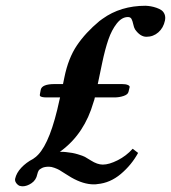

<svg xmlns="http://www.w3.org/2000/svg" viewBox="-20 -634 600 674"><path d="M144 -292Q133.3 -292 127.7 -293.5Q122.1 -294.9 120.6 -297.1Q119.1 -299.3 120.1 -303.2L123 -318.8Q127 -338.9 171.9 -338.9H201.2L206.1 -362.8Q219.7 -429.7 250 -474.6Q280.3 -519.5 329.1 -560.1Q338.9 -567.4 339.8 -567.9Q403.3 -613.8 491.2 -613.8Q501 -613.3 509.5 -611.8Q518.1 -610.4 529.1 -606.7Q540 -603 547.1 -597.9Q554.2 -592.8 557.9 -583.5Q561.5 -574.2 559.1 -562Q553.7 -536.1 535.9 -520.5Q518.1 -504.9 494.1 -504.9Q472.2 -504.9 454.1 -530.8Q450.2 -537.1 447.8 -548.8Q445.3 -560.5 441.7 -567.4Q438 -574.2 429.2 -574.2Q407.7 -574.2 389.9 -551.5Q372.1 -528.8 360.6 -495.6Q349.1 -462.4 338.9 -414.1L323.2 -338.9H408.2Q421.4 -338.9 428.7 -335.7Q436 -332.5 435.1 -328.1L431.2 -312Q429.2 -302.2 413.8 -297.1Q398.4 -292 381.8 -292H313Q311.5 -283.7 308.1 -274.9Q276.9 -166.5 196.8 -106Q195.8 -105 193.4 -103.5Q190.9 -102.1 189.9 -101.1Q206.1 -101.1 211.9 -100.1Q234.4 -98.1 252.9 -92.5Q271.5 -86.9 278.1 -83.3Q284.7 -79.6 298.8 -70.8Q321.8 -56.2 340.8 -56.2Q362.8 -56.2 392.8 -71.3Q422.9 -86.4 445.8 -111.8L464.8 -97.2Q441.9 -55.2 404.3 -23.4Q366.7 8.3 321.8 12.2Q317.9 13.2 309.1 13.2Q272.5 13.2 230 -11.2Q224.6 -14.2 209.5 -23.9Q194.3 -33.7 188 -37.4Q181.6 -41 170.9 -44.9Q160.2 -48.8 151.9 -48.8Q136.7 -48.8 127.7 -44.4Q118.7 -40 115.7 -35.2Q112.8 -30.3 110.8 -22Q106.9 -2 90.8 9Q74.7 20 59.1 20Q55.7 20 47.9 18.1Q40.5 14.2 36.1 7.3Q31.7 0.5 33.2 -6.8Q37.6 -26.9 54.7 -45.2Q71.8 -63.5 96.2 -76.2Q107.9 -84 113.8 -90.8Q157.7 -136.7 189 -284.2L190.9 -292Z"/></svg>

Font: Common Serif
Style: Bold Italic
Weight: 700
Italic angle: -12°
Designer: Philipp H. Poll, Khaled Hosny
Foundry: Stefan Peev, Context Ltd.
Version: Version 1.026